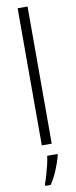

<svg xmlns="http://www.w3.org/2000/svg" viewBox="-107 -793 416 1048"><g transform="rotate(-10 101.0 -269.5)"><path d="M129 0H74V-760H129ZM150 70Q141 105 123.5 147Q106 189 84 221H54V211Q61 194 69 166.5Q77 139 84 110Q91 81 93 61H150Z"/></g></svg>

Font: Noto Sans Ethiopic Condensed Light
Style: Regular
Weight: 300
Width: 3
Designer: Monotype Design Team
Foundry: Monotype Imaging Inc.
Version: Version 2.102; ttfautohint (v1.8.4.7-5d5b)